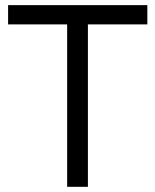

<svg xmlns="http://www.w3.org/2000/svg" viewBox="-20 -720 598 740"><path d="M11.2 -700.2H547.9V-626H318.8V0H238.8V-626H11.2Z"/></svg>

Font: Montserrat-Arabic Light
Style: Regular
Weight: 300
Designer: Mohamed Gaber
Foundry: Kief Type Foundry
Version: Version 5.008;PS 005.008;hotconv 1.0.88;makeotf.lib2.5.64775